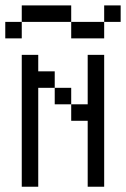

<svg xmlns="http://www.w3.org/2000/svg" viewBox="-20 -708 478 728"><path d="M62.5 -687.5V-625H250V-687.5ZM250 -625V-562.5H375V-625ZM375 -625H437.5V-687.5H375ZM62.5 -625H0V-562.5H62.5ZM62.5 -500V0H125V-375H187.5V-437.5H125V-500ZM187.5 -375V-312.5H250V-375ZM250 -312.5V-250H312.5V0H375V-500H312.5V-312.5Z"/></svg>

Font: Medodica
Style: Regular
Weight: 400
Version: Version 001.000